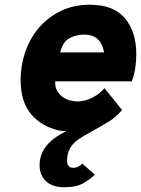

<svg xmlns="http://www.w3.org/2000/svg" viewBox="-20 -543 595 810"><path d="M252 247Q201 247 174 221.5Q147 196 147 154Q147 64 259 11Q251 10 243.5 9.5Q236 9 228 7Q156 -9 111.5 -61Q67 -113 67 -207Q67 -264 85.5 -320.5Q104 -377 141 -422Q178 -467 233 -495Q288 -523 360 -523Q459 -523 507 -466Q555 -409 555 -314Q555 -287 551 -258Q547 -229 536 -200H213V-192Q213 -173 221.5 -159Q230 -145 243 -135Q256 -125 273 -120Q290 -115 306 -115Q338 -115 369.5 -131Q401 -147 421 -171L495 -79Q468 -47 435 -27.5Q402 -8 372 9Q350 21 330 32.5Q310 44 295 58Q280 72 271.5 90.5Q263 109 263 135Q263 165 289 165Q300 165 310 160Q320 155 327 147L380 194Q363 211 333 229Q303 247 252 247ZM419 -322Q418 -327 417 -331Q416 -335 415 -339Q398 -397 336 -397Q301 -397 273 -382Q245 -367 234 -322Z"/></svg>

Font: Overpass Heavy
Style: Italic
Weight: 900
Italic angle: -10°
Designer: Delve Withrington, Dave Bailey
Foundry: Delve Fonts
Version: Version 3.000;DELV;Overpass